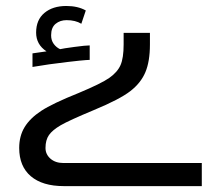

<svg xmlns="http://www.w3.org/2000/svg" viewBox="-20 -426 702 649"><path d="M195.8 203.1Q123.5 203.1 84.2 169.7Q44.9 136.2 44.9 74.2Q44.9 33.7 63.2 3.7Q81.5 -26.4 119.4 -51.3Q157.2 -76.2 246.1 -111.8Q322.3 -143.6 349.6 -162.8Q377 -182.1 387.5 -206.1Q397.9 -230 397.9 -275.9V-314.9H486.8V-275.9Q486.8 -218.3 471.4 -181.9Q456.1 -145.5 420.4 -117.9Q384.8 -90.3 297.9 -54.2Q213.4 -19 185.3 -2.7Q157.2 13.7 145.5 30.5Q133.8 47.4 133.8 74.2Q133.8 95.7 150.6 110.4Q167.5 125 193.8 125H662.1V203.1ZM89.8 -245.6 137.2 -252.4Q102.1 -275.4 102.1 -315.9Q102.1 -358.9 130.1 -382.3Q158.2 -405.8 204.1 -405.8Q243.2 -405.8 270 -390.6L254.9 -345.7Q234.9 -357.9 205.1 -357.9Q183.1 -357.9 168 -345.5Q152.8 -333 152.8 -306.6Q152.8 -289.6 161.6 -277.6Q170.4 -265.6 183.1 -259.8Q192.9 -262.2 231 -267.3Q269 -272.5 283.2 -272.5V-223.6Q275.4 -223.6 247.8 -220.9Q220.2 -218.3 146 -208.5L89.8 -199.7Z"/></svg>

Font: Noto Sans Kufi Arabic
Style: Regular
Weight: 400
Designer: Monotype Design team
Foundry: Monotype Imaging Inc.
Version: Version 1.02